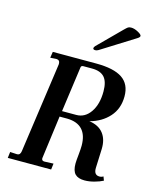

<svg xmlns="http://www.w3.org/2000/svg" viewBox="-123 -911 820 1005"><g transform="rotate(15 287.0 -408.0)"><path d="M364 -63Q364 -78 368 -115Q371 -145 371 -162Q371 -219 343.5 -248.5Q316 -278 262 -279H220L189 -45Q189 -31 204 -31L253 -33L249 0H14L18 -33L56 -31Q73 -31 76 -53L145 -541V-547Q145 -565 127 -566L93 -564L98 -597H333Q429 -597 475 -566Q521 -535 521 -469Q521 -402 481 -357.5Q441 -313 377 -296Q428 -289 453.5 -256.5Q479 -224 477 -171L473 -71Q472 -50 479.5 -40Q487 -30 502 -30Q514 -30 523 -36L531 -15Q512 -5 484.5 2.5Q457 10 432 10Q397 10 380.5 -7Q364 -24 364 -63ZM408 -465Q408 -518 386.5 -542Q365 -566 319 -566H272Q260 -566 259 -556L225 -310H302Q349 -310 378.5 -353Q408 -396 408 -465ZM298 -671Q298 -676 304.5 -683.5Q311 -691 318 -697L425 -804Q439 -818 445 -822Q451 -826 462 -826Q479 -826 499.5 -815Q520 -804 520 -796Q520 -789 507 -781L333 -672Q320 -663 310 -663Q298 -663 298 -671Z"/></g></svg>

Font: Unna Medium
Style: Italic
Weight: 500
Italic angle: -8.05°
Designer: Jorge de Buen Unna
Foundry: Omnibus-Type
Version: Version 2.008